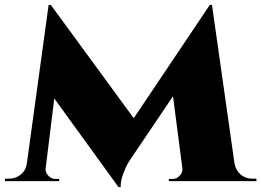

<svg xmlns="http://www.w3.org/2000/svg" viewBox="-44 -734 1059 778"><path d="M815 -714 906 -73Q911 -44 931 -27Q951 -10 979 -10H995V0H640V-9H656Q672 -9 684.5 -22.5Q697 -36 695 -52L657 -344L487 -92Q482 -85 474.5 -73Q467 -61 455.5 -30.5Q444 0 445 24H436L176 -335L141 -52Q139 -36 151.5 -22.5Q164 -9 180 -9H196V0H-24V-10H-8Q20 -10 40.5 -27Q61 -44 65 -73L153 -714H162L498 -255L806 -714Z"/></svg>

Font: Cinzel Decorative Black
Style: Regular
Weight: 900
Designer: Natanael Gama
Version: Version 1.001;PS 001.001;hotconv 1.0.56;makeotf.lib2.0.21325